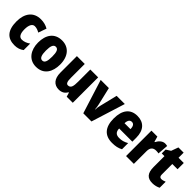

<svg xmlns="http://www.w3.org/2000/svg" viewBox="235 -1805 2956 2956"><g transform="rotate(45 1713.5 -327.0)"><path d="M273 10C335 10 384 -7 426 -39V-181C383 -150 337 -132 291 -132C238 -132 208 -178 208 -274C208 -370 239 -421 288 -421C324 -421 357 -410 394 -388L441 -521C395 -548 343 -563 280 -563C119 -563 35 -447 35 -274C35 -78 119 10 273 10Z M981 -278C981 -460 884 -563 742 -563C577 -563 500 -444 500 -278C500 -120 582 10 740 10C911 10 981 -123 981 -278ZM673 -277C673 -378 694 -426 741 -426C791 -426 808 -377 808 -278C808 -178 791 -127 741 -127C693 -127 673 -179 673 -277Z M1534 -553H1363V-289C1363 -194 1354 -136 1291 -136C1255 -136 1242 -174 1242 -248V-553H1071V-193C1071 -60 1135 10 1236 10C1298 10 1344 -15 1373 -68H1382L1402 0H1534Z M1763 0H1941L2114 -553H1936L1866 -266C1858 -234 1852 -200 1852 -170H1848C1847 -205 1840 -238 1834 -267L1767 -553H1589Z M2382 -562C2234 -562 2150 -463 2150 -274C2150 -86 2236 10 2398 10C2471 10 2526 -2 2576 -30V-164C2522 -133 2478 -121 2421 -121C2353 -121 2320 -156 2319 -225H2606V-310C2606 -474 2522 -562 2382 -562ZM2387 -436C2425 -436 2449 -405 2449 -341H2320C2322 -410 2349 -436 2387 -436Z M2983 -563C2926 -563 2879 -513 2856 -465H2848L2823 -553H2694V0H2864V-276C2864 -357 2904 -387 2964 -387C2989 -387 3005 -385 3018 -381L3032 -557C3015 -561 2999 -563 2983 -563Z M3328 -133C3299 -133 3284 -151 3284 -187V-417H3398V-553H3284V-664H3170L3128 -548L3054 -501V-417H3113V-182C3113 -46 3166 10 3274 10C3328 10 3367 -2 3405 -21V-152C3377 -141 3352 -133 3328 -133Z"/></g></svg>

Font: Noto Sans Devanagari Condensed Black
Style: Regular
Weight: 900
Width: 3
Designer: Jelle Bosma - Monotype Design Team
Foundry: Monotype Imaging Inc.
Version: Version 2.004